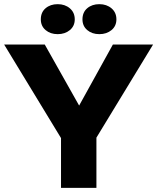

<svg xmlns="http://www.w3.org/2000/svg" viewBox="-20 -902 755 922"><path d="M443 -241V0H273V-239L0 -688H195L360 -395L522 -688H715ZM176 -809Q176 -843 199 -862.5Q222 -882 257 -882Q292 -882 315.5 -862Q339 -842 339 -809Q339 -777 315.5 -757.5Q292 -738 257 -738Q222 -738 199 -757.5Q176 -777 176 -809ZM376 -809Q376 -843 399 -862.5Q422 -882 457 -882Q492 -882 515.5 -862Q539 -842 539 -809Q539 -777 515.5 -757.5Q492 -738 457 -738Q422 -738 399 -757.5Q376 -777 376 -809Z"/></svg>

Font: Roundo
Style: Bold
Weight: 700
Designer: Namrata Goyal (Gurmukhi), Shiva Nallaperumal (Latin)
Foundry: Indian Type Foundry
Version: Version 1.000;PS 1.0;hotconv 1.0.88;makeotf.lib2.5.647800